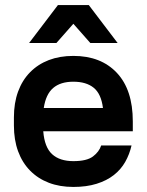

<svg xmlns="http://www.w3.org/2000/svg" viewBox="-20 -730 580 759"><path d="M270 9Q216 9 173 -7.5Q130 -24 99 -55.5Q68 -87 51.5 -132Q35 -177 35 -234V-266Q35 -323 51.5 -368Q68 -413 99 -444.5Q130 -476 173 -492.5Q216 -509 270 -509Q379 -509 442 -442Q505 -375 505 -250V-211H151Q156 -148 186 -120.5Q216 -93 270 -93Q323 -93 347.5 -111.5Q372 -130 380 -155H500Q492 -120 475 -90Q458 -60 430 -38Q402 -16 362 -3.5Q322 9 270 9ZM270 -407Q219 -407 190 -382Q161 -357 153 -303H387Q380 -359 350.5 -383Q321 -407 270 -407ZM270 -636 203 -560H95L209 -710H331L445 -560H337Z"/></svg>

Font: PT Root UI Web Bold
Style: Regular
Weight: 700
Designer: Vitaly Kuzmin
Foundry: ParaType Ltd.
Version: Version 1.000W